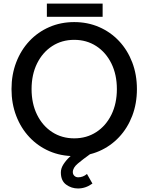

<svg xmlns="http://www.w3.org/2000/svg" viewBox="-20 -856 824 1066"><path d="M43.9 -361.3Q43.9 -441.9 70.1 -510Q96.2 -578.1 143.3 -628.2Q190.4 -678.2 253.9 -705.8Q317.4 -733.4 392.1 -733.4Q466.8 -733.4 530.3 -705.8Q593.8 -678.2 640.9 -628.2Q688 -578.1 714.1 -510Q740.2 -441.9 740.2 -361.3Q740.2 -280.8 714.1 -212.6Q688 -144.5 640.9 -94.5Q593.8 -44.4 530.3 -16.8Q466.8 10.7 392.1 10.7Q317.4 10.7 253.9 -16.8Q190.4 -44.4 143.3 -94.5Q96.2 -144.5 70.1 -212.6Q43.9 -280.8 43.9 -361.3ZM155.3 -361.3Q155.3 -280.8 185.8 -219Q216.3 -157.2 269.8 -122.6Q323.2 -87.9 392.1 -87.9Q460.9 -87.9 514.4 -122.6Q567.9 -157.2 598.4 -219Q628.9 -280.8 628.9 -361.3Q628.9 -441.9 598.4 -503.7Q567.9 -565.4 514.4 -600.1Q460.9 -634.8 392.1 -634.8Q323.2 -634.8 269.8 -600.1Q216.3 -565.4 185.8 -503.7Q155.3 -441.9 155.3 -361.3ZM462.9 109.9 493.2 163.1Q455.6 190.4 413.1 190.4Q376.5 190.4 347.2 168.9Q317.9 147.5 317.9 101.6Q317.9 78.1 332.8 55.4Q347.7 32.7 368.7 13.4Q389.6 -5.9 409.4 -20.3Q429.2 -34.7 439 -41L480 0Q440.4 28.3 412.4 51.8Q384.3 75.2 384.3 99.6Q384.3 111.8 392.8 120.1Q401.4 128.4 414.1 128.4Q440.9 128.4 462.9 109.9ZM240.2 -762.7V-835.9H549.8V-762.7Z"/></svg>

Font: Giphurs Medium
Style: Regular
Weight: 500
Version: Version 0.920; ttfautohint (v1.8.4.7-5d5b)